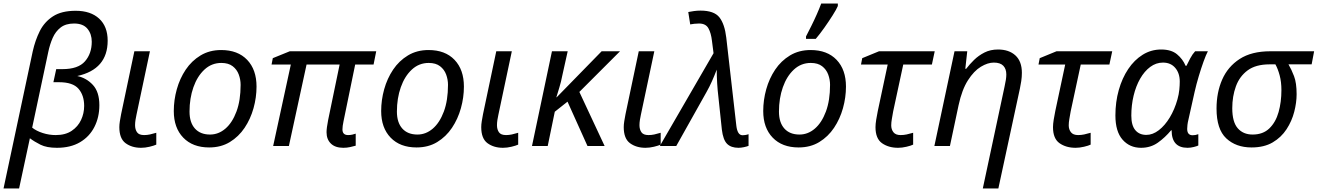

<svg xmlns="http://www.w3.org/2000/svg" viewBox="-43 -826 7453 1086"><path d="M-23 240 142 -535Q156 -598 182 -650Q208 -702 256.5 -733.5Q305 -765 385 -765Q470 -765 518 -720.5Q566 -676 566 -596Q566 -434 394 -396Q446 -385 482.5 -345.5Q519 -306 519 -231Q519 -163 491 -108Q463 -53 409.5 -21.5Q356 10 279 10Q221 10 186 -7.5Q151 -25 126 -44L65 240ZM272 -62Q327 -62 362.5 -86Q398 -110 415.5 -147.5Q433 -185 433 -227Q433 -287 401 -324Q369 -361 291 -361H259L275 -435H310Q399 -435 437.5 -479Q476 -523 476 -590Q476 -634 451.5 -663.5Q427 -693 376 -693Q329 -693 300 -670.5Q271 -648 255 -611.5Q239 -575 230 -532L139 -104Q163 -85 199 -73.5Q235 -62 272 -62Z M755 10Q703 10 667.5 -16Q632 -42 632 -107Q632 -122 635 -140.5Q638 -159 642 -180L717 -536H805L729 -177Q726 -164 723.5 -148Q721 -132 721 -118Q721 -94 732 -78Q743 -62 772 -62Q789 -62 805 -65.5Q821 -69 841 -75V-8Q828 -2 803 4Q778 10 755 10Z M1140 8Q1047 8 993.5 -47.5Q940 -103 940 -198Q940 -260 957 -321Q974 -382 1007.5 -432Q1041 -482 1091.5 -512.5Q1142 -543 1208 -543Q1302 -543 1355 -487.5Q1408 -432 1408 -336Q1408 -275 1391 -214Q1374 -153 1340.5 -103Q1307 -53 1257 -22.5Q1207 8 1140 8ZM1145 -65Q1193 -65 1232 -98.5Q1271 -132 1294.5 -195Q1318 -258 1318 -346Q1318 -376 1307.5 -404.5Q1297 -433 1273 -451.5Q1249 -470 1209 -470Q1154 -470 1113.5 -432.5Q1073 -395 1051 -332.5Q1029 -270 1029 -195Q1029 -133 1059.5 -99Q1090 -65 1145 -65Z M1899 10Q1853 10 1828.5 -14Q1804 -38 1804 -78Q1804 -101 1813 -147L1878 -461H1691L1591 0H1502L1602 -461H1493L1500 -497L1596 -536H2085L2070 -461H1966L1900 -140Q1897 -127 1895.5 -114.5Q1894 -102 1894 -94Q1894 -62 1926 -62Q1938 -62 1949.5 -64.5Q1961 -67 1969 -70V-2Q1955 2 1937 6Q1919 10 1899 10Z M2313 8Q2220 8 2166.5 -47.5Q2113 -103 2113 -198Q2113 -260 2130 -321Q2147 -382 2180.5 -432Q2214 -482 2264.5 -512.5Q2315 -543 2381 -543Q2475 -543 2528 -487.5Q2581 -432 2581 -336Q2581 -275 2564 -214Q2547 -153 2513.5 -103Q2480 -53 2430 -22.5Q2380 8 2313 8ZM2318 -65Q2366 -65 2405 -98.5Q2444 -132 2467.5 -195Q2491 -258 2491 -346Q2491 -376 2480.5 -404.5Q2470 -433 2446 -451.5Q2422 -470 2382 -470Q2327 -470 2286.5 -432.5Q2246 -395 2224 -332.5Q2202 -270 2202 -195Q2202 -133 2232.5 -99Q2263 -65 2318 -65Z M2802 10Q2750 10 2714.5 -16Q2679 -42 2679 -107Q2679 -122 2682 -140.5Q2685 -159 2689 -180L2764 -536H2852L2776 -177Q2773 -164 2770.5 -148Q2768 -132 2768 -118Q2768 -94 2779 -78Q2790 -62 2819 -62Q2836 -62 2852 -65.5Q2868 -69 2888 -75V-8Q2875 -2 2850 4Q2825 10 2802 10Z M2966 0 3079 -536H3168L3138 -401Q3131 -364 3120.5 -330Q3110 -296 3104 -276H3106L3360 -536H3464L3234 -306L3377 0H3280L3167 -251L3095 -194L3055 0Z M3608 10Q3556 10 3520.5 -16Q3485 -42 3485 -107Q3485 -122 3488 -140.5Q3491 -159 3495 -180L3570 -536H3658L3582 -177Q3579 -164 3576.5 -148Q3574 -132 3574 -118Q3574 -94 3585 -78Q3596 -62 3625 -62Q3642 -62 3658 -65.5Q3674 -69 3694 -75V-8Q3681 -2 3656 4Q3631 10 3608 10Z M4134 10Q4092 10 4069.5 -12.5Q4047 -35 4040 -93L4020 -282Q4016 -314 4013.5 -354.5Q4011 -395 4011 -432Q3998 -398 3984 -366.5Q3970 -335 3953 -305L3782 0H3689L3993 -525L3984 -595Q3979 -639 3964 -666Q3949 -693 3911 -693Q3897 -693 3884.5 -691.5Q3872 -690 3861 -688L3850 -758Q3864 -761 3882.5 -763.5Q3901 -766 3919 -766Q3996 -766 4026 -728Q4056 -690 4065 -613L4122 -114Q4125 -89 4133.5 -75Q4142 -61 4158 -61Q4164 -61 4173.5 -62.5Q4183 -64 4191 -67V-1Q4181 3 4164.5 6.5Q4148 10 4134 10Z M4474 8Q4381 8 4327.5 -47.5Q4274 -103 4274 -198Q4274 -260 4291 -321Q4308 -382 4341.5 -432Q4375 -482 4425.5 -512.5Q4476 -543 4542 -543Q4636 -543 4689 -487.5Q4742 -432 4742 -336Q4742 -275 4725 -214Q4708 -153 4674.5 -103Q4641 -53 4591 -22.5Q4541 8 4474 8ZM4479 -65Q4527 -65 4566 -98.5Q4605 -132 4628.5 -195Q4652 -258 4652 -346Q4652 -376 4641.5 -404.5Q4631 -433 4607 -451.5Q4583 -470 4543 -470Q4488 -470 4447.5 -432.5Q4407 -395 4385 -332.5Q4363 -270 4363 -195Q4363 -133 4393.5 -99Q4424 -65 4479 -65ZM4516 -606V-620Q4529 -645 4545.5 -678Q4562 -711 4577 -745Q4592 -779 4602 -806H4696V-792Q4688 -773 4666.5 -739Q4645 -705 4619.5 -669Q4594 -633 4571 -606Z M5037 10Q4983 10 4946 -16Q4909 -42 4909 -107Q4909 -124 4913 -149Q4917 -174 4922 -198L4978 -461H4827L4834 -497L4929 -536H5244L5228 -461H5066L5009 -196Q5005 -173 5001.5 -153Q4998 -133 4998 -117Q4998 -94 5010.5 -78Q5023 -62 5051 -62Q5068 -62 5085 -65.5Q5102 -69 5122 -75V-8Q5110 -2 5084.5 4Q5059 10 5037 10Z M5516 240 5639 -336Q5644 -359 5646.5 -375Q5649 -391 5649 -405Q5649 -436 5632 -454Q5615 -472 5578 -472Q5544 -472 5505 -448.5Q5466 -425 5432 -372Q5398 -319 5379 -231L5330 0H5242L5356 -536H5428L5417 -437H5422Q5441 -462 5466.5 -487Q5492 -512 5525.5 -529Q5559 -546 5602 -546Q5664 -546 5700.5 -512.5Q5737 -479 5737 -414Q5737 -391 5733.5 -367.5Q5730 -344 5726 -326L5604 240Z M6041 10Q5987 10 5950 -16Q5913 -42 5913 -107Q5913 -124 5917 -149Q5921 -174 5926 -198L5982 -461H5831L5838 -497L5933 -536H6248L6232 -461H6070L6013 -196Q6009 -173 6005.5 -153Q6002 -133 6002 -117Q6002 -94 6014.5 -78Q6027 -62 6055 -62Q6072 -62 6089 -65.5Q6106 -69 6126 -75V-8Q6114 -2 6088.5 4Q6063 10 6041 10Z M6411 10Q6347 10 6306.5 -36Q6266 -82 6266 -173Q6266 -249 6285 -316.5Q6304 -384 6338.5 -435.5Q6373 -487 6420.5 -516.5Q6468 -546 6525 -546Q6582 -546 6614.5 -519Q6647 -492 6663 -454H6668Q6676 -471 6689 -495.5Q6702 -520 6717 -536H6789Q6778 -515 6764.5 -477.5Q6751 -440 6737.5 -395Q6724 -350 6714 -306L6679 -149Q6675 -133 6673.5 -119.5Q6672 -106 6672 -97Q6672 -61 6703 -61Q6719 -61 6735 -67V-3Q6727 1 6709 5.5Q6691 10 6674 10Q6584 10 6584 -89H6581Q6547 -48 6506 -19Q6465 10 6411 10ZM6441 -63Q6477 -63 6511.5 -89.5Q6546 -116 6573.5 -161.5Q6601 -207 6617 -264Q6625 -293 6627.5 -318.5Q6630 -344 6630 -365Q6630 -412 6604.5 -442Q6579 -472 6535 -472Q6496 -472 6463 -447.5Q6430 -423 6406 -381Q6382 -339 6369 -285Q6356 -231 6356 -172Q6356 -117 6378.5 -90Q6401 -63 6441 -63Z M7036 8Q6948 8 6893 -43.5Q6838 -95 6838 -212Q6838 -303 6870 -376Q6902 -449 6969 -492.5Q7036 -536 7142 -536H7390L7376 -462H7245Q7262 -433 7276.5 -395Q7291 -357 7291 -293Q7291 -246 7277.5 -193.5Q7264 -141 7234 -95Q7204 -49 7155.5 -20.5Q7107 8 7036 8ZM7042 -65Q7101 -65 7137 -100Q7173 -135 7189 -192Q7205 -249 7205 -316Q7205 -363 7195 -400Q7185 -437 7171 -462H7138Q7060 -462 7014 -428Q6968 -394 6947.5 -337.5Q6927 -281 6927 -214Q6927 -136 6958 -100.5Q6989 -65 7042 -65Z"/></svg>

Font: Manna Sans
Style: Italic
Weight: 400
Italic angle: -12°
Designer: Monotype Design Team
Foundry: Monotype Imaging Inc.
Version: Version 2.001.1; ttfautohint (v1.8.2)